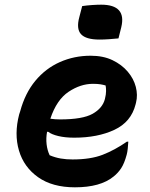

<svg xmlns="http://www.w3.org/2000/svg" viewBox="-20 -788 640 820"><path d="M367 -550Q421 -550 460.5 -531Q500 -512 525.5 -482Q551 -452 560 -417Q569 -382 561 -350L559 -342Q540 -267 468.5 -233.5Q397 -200 297 -200Q258 -200 229 -207Q200 -214 186 -225H181Q176 -198 179 -172Q182 -146 192 -125Q216 -115 239.5 -111Q263 -107 290 -107Q367 -107 418.5 -127Q470 -147 522 -183H528Q527 -167 525.5 -152.5Q524 -138 521 -127Q511 -90 497.5 -69.5Q484 -49 465 -34Q409 12 300 12Q204 12 143 -31Q82 -74 61 -145Q40 -216 62 -300L66 -312Q87 -390 131 -443Q175 -496 236 -523Q297 -550 367 -550ZM377 -430Q324 -430 273 -396Q222 -362 195 -281Q215 -278 236 -278Q333 -278 375.5 -302Q418 -326 428 -365Q433 -385 433 -399Q433 -413 431 -423Q421 -426 408.5 -428Q396 -430 377 -430ZM331 -762Q351 -765 373 -766.5Q395 -768 412 -768Q521 -768 498 -672L486 -624Q467 -622 445 -620.5Q423 -619 405 -619Q347 -619 326 -642Q305 -665 319 -716Z"/></svg>

Font: Recursive Sn Csl St
Style: Bold Italic
Weight: 700
Italic angle: -15°
Version: Version 1.079;hotconv 1.0.112;makeotfexe 2.5.65598; ttfautoh